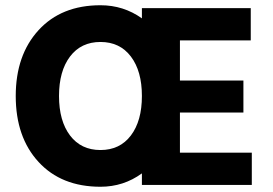

<svg xmlns="http://www.w3.org/2000/svg" viewBox="-20 -705 1040 732"><path d="M247 -489.5Q205 -434 205 -339Q205 -244 247 -188.5Q289 -133 363 -133Q437 -133 479 -188.5Q521 -244 521 -339Q521 -434 479 -489.5Q437 -545 363 -545Q289 -545 247 -489.5ZM940 0H521V-44Q451 7 363 7Q214 7 127 -87.5Q40 -182 40 -339Q40 -495 127 -590Q214 -685 363 -685Q451 -685 521 -635V-674H936V-551H666V-398H908V-276H666V-123H940Z"/></svg>

Font: Hind Siliguri
Style: Bold
Weight: 700
Designer: Jyotish Sonowal
Foundry: Indian Type Foundry
Version: Version 1.001;PS 1.0;hotconv 1.0.86;makeotf.lib2.5.63406; tt